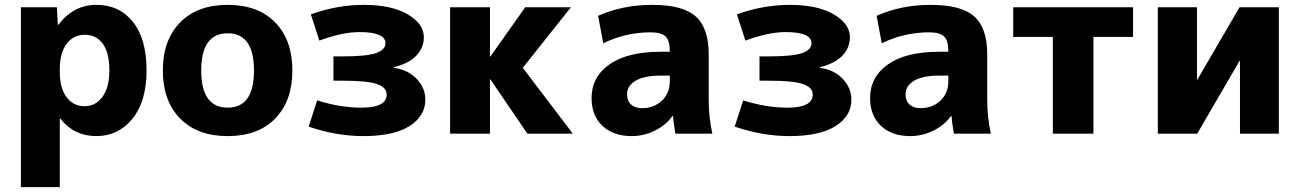

<svg xmlns="http://www.w3.org/2000/svg" viewBox="-20 -550 5348 790"><path d="M430 -260Q430 -333 403 -370Q376 -407 328 -407Q282 -407 254 -369.5Q226 -332 226 -265V-255Q226 -187 254 -150Q282 -113 328 -113Q373 -113 401.5 -151.5Q430 -190 430 -260ZM583 -260Q583 -133 525 -61.5Q467 10 376 10Q285 10 228 -62H226V220H66V-520H214L218 -448H220Q283 -530 376 -530Q471 -530 527 -460Q583 -390 583 -260Z M721 -457.5Q792 -530 917 -530Q1042 -530 1112.5 -457.5Q1183 -385 1183 -260Q1183 -135 1112.5 -62.5Q1042 10 917 10Q792 10 721 -62.5Q650 -135 650 -260Q650 -385 721 -457.5ZM917 -107Q1025 -107 1025 -260Q1025 -413 917 -413Q808 -413 808 -260Q808 -107 917 -107Z M1599 -273V-271Q1657 -264 1693.5 -226.5Q1730 -189 1730 -140Q1730 -72 1664.5 -31Q1599 10 1476 10Q1364 10 1250 -29L1285 -137Q1379 -107 1467 -107Q1571 -107 1571 -161Q1571 -190 1531.5 -204Q1492 -218 1389 -218H1352V-318H1389Q1488 -318 1527 -331.5Q1566 -345 1566 -372Q1566 -418 1459 -418Q1389 -418 1294 -383L1259 -491Q1368 -530 1476 -530Q1591 -530 1657.5 -491Q1724 -452 1724 -397Q1724 -353 1692.5 -320.5Q1661 -288 1599 -273Z M1998 -318 2141 -520H2329L2131 -271L2337 0H2150L1998 -223H1996V0H1832V-520H1996V-318Z M2664 -530Q2789 -530 2842.5 -482.5Q2896 -435 2896 -327V-140Q2896 -68 2911 0H2759Q2751 -45 2749 -73H2747Q2720 -35 2674.5 -12.5Q2629 10 2579 10Q2504 10 2459 -32Q2414 -74 2414 -147Q2414 -233 2487.5 -285Q2561 -337 2699 -337H2736V-339Q2736 -383 2718.5 -400Q2701 -417 2657 -417Q2555 -417 2462 -372L2441 -485Q2542 -530 2664 -530ZM2560 -162Q2560 -135 2576.5 -120Q2593 -105 2621 -105Q2671 -105 2703.5 -136Q2736 -167 2736 -215V-239H2699Q2631 -239 2595.5 -218Q2560 -197 2560 -162Z M3352 -273V-271Q3410 -264 3446.5 -226.5Q3483 -189 3483 -140Q3483 -72 3417.5 -31Q3352 10 3229 10Q3117 10 3003 -29L3038 -137Q3132 -107 3220 -107Q3324 -107 3324 -161Q3324 -190 3284.5 -204Q3245 -218 3142 -218H3105V-318H3142Q3241 -318 3280 -331.5Q3319 -345 3319 -372Q3319 -418 3212 -418Q3142 -418 3047 -383L3012 -491Q3121 -530 3229 -530Q3344 -530 3410.5 -491Q3477 -452 3477 -397Q3477 -353 3445.5 -320.5Q3414 -288 3352 -273Z M3810 -530Q3935 -530 3988.5 -482.5Q4042 -435 4042 -327V-140Q4042 -68 4057 0H3905Q3897 -45 3895 -73H3893Q3866 -35 3820.5 -12.5Q3775 10 3725 10Q3650 10 3605 -32Q3560 -74 3560 -147Q3560 -233 3633.5 -285Q3707 -337 3845 -337H3882V-339Q3882 -383 3864.5 -400Q3847 -417 3803 -417Q3701 -417 3608 -372L3587 -485Q3688 -530 3810 -530ZM3706 -162Q3706 -135 3722.5 -120Q3739 -105 3767 -105Q3817 -105 3849.5 -136Q3882 -167 3882 -215V-239H3845Q3777 -239 3741.5 -218Q3706 -197 3706 -162Z M4642 -398H4479V0H4312V-398H4149V-520H4642Z M4905 -520V-221H4906L5080 -520H5242V0H5082V-299H5080L4906 0H4744V-520Z"/></svg>

Font: M PLUS 1p ExtraBold
Style: Regular
Weight: 800
Version: Version 1.062